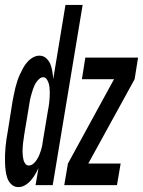

<svg xmlns="http://www.w3.org/2000/svg" viewBox="-45 -755 583 783"><path d="M30 8Q13 8 1.5 -3Q-10 -14 -15 -28.5Q-20 -43 -22 -59Q-24 -75 -24.5 -91Q-25 -107 -24.5 -123Q-24 -139 -22.5 -155.5Q-21 -172 -18.5 -188.5Q-16 -205 -13 -221L6 -341Q9 -355 11.5 -369Q14 -383 17.5 -396.5Q21 -410 25.5 -424Q30 -438 36 -451Q42 -464 49 -477Q56 -490 66 -501.5Q76 -513 89 -520.5Q102 -528 116 -528Q132 -528 143.5 -517.5Q155 -507 160.5 -493Q166 -479 168.5 -463.5Q171 -448 172 -432L222 -735H292L170 0H100L112 -70Q106 -57 98.5 -44Q91 -31 80.5 -19Q70 -7 57 0.5Q44 8 30 8ZM217 0 232 -88 420 -432H289L303 -520H518L504 -432L315 -88H447L432 0ZM72 -80Q82 -80 90.5 -87Q99 -94 105 -103.5Q111 -113 115 -122.5Q119 -132 122 -141.5Q125 -151 127 -161Q129 -171 130 -181L150 -301Q152 -311 153.5 -320.5Q155 -330 156 -339.5Q157 -349 157.5 -359Q158 -369 158 -378.5Q158 -388 157 -397.5Q156 -407 153.5 -415.5Q151 -424 145.5 -432Q140 -440 131 -440Q131 -440 131 -440Q131 -440 131 -440Q123 -440 116 -434Q109 -428 104 -421Q99 -414 95.5 -406.5Q92 -399 89.5 -391Q87 -383 84.5 -375Q82 -367 80 -359Q78 -351 76.5 -343Q75 -335 74 -327L54 -207Q53 -198 51.5 -189Q50 -180 49 -171.5Q48 -163 47.5 -154Q47 -145 47 -136Q47 -127 48 -118.5Q49 -110 51 -102Q53 -94 58.5 -87Q64 -80 72 -80Z"/></svg>

Font: Iosevka SS04 Semibold Oblique
Style: Regular
Weight: 600
Italic angle: -9°
Monospace: yes
Designer: Belleve Invis
Foundry: Belleve Invis
Version: Version 19.0.0; ttfautohint (v1.8.4)